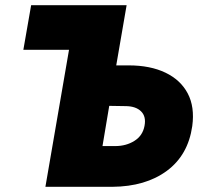

<svg xmlns="http://www.w3.org/2000/svg" viewBox="-20 -720 776 740"><path d="M246 -528H70L100 -700H468L428 -468H476Q559 -468 617.5 -440Q676 -412 703.5 -360Q731 -308 721 -234Q705 -122 623 -61.5Q541 -1 413 0H155ZM463 -311 401 -312 375 -157H424Q466 -157 498 -177Q530 -197 537 -235Q544 -271 523.5 -291Q503 -311 463 -311Z"/></svg>

Font: Jost* Heavy
Style: Italic
Weight: 800
Italic angle: -10°
Version: Version 3.7